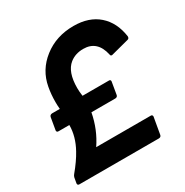

<svg xmlns="http://www.w3.org/2000/svg" viewBox="-171 -886 987 1025"><g transform="rotate(-30 322.5 -374.0)"><path d="M517 0H26Q15 0 15 -11L21 -45Q23 -54 29 -61Q74 -115 99 -161Q138 -231 138 -301H71Q60 -301 60 -312L73 -388Q76 -400 89 -401H137Q135 -423 135 -444Q135 -491 143 -534Q160 -628 237 -688Q314 -748 421 -748Q516 -748 574 -697Q632 -646 645 -555Q645 -541 633 -539L522 -510Q513 -510 512 -520Q491 -616 405 -616Q356 -616 322 -589Q273 -550 273 -451Q273 -427 277 -401H440Q450 -401 450 -391L437 -314Q435 -302 422 -301H274Q256 -205 203 -127H539Q550 -127 550 -116L532 -13Q530 -1 517 0Z"/></g></svg>

Font: YamahaIndonesia935. App
Style: Bold Italic
Weight: 700
Italic angle: -10°
Designer: Dalton Maag Ltd
Foundry: Dalton Maag Ltd
Version: Version 1.002; January 01, 2024; Regular/Italic